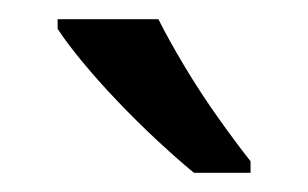

<svg xmlns="http://www.w3.org/2000/svg" viewBox="-20 -786 321 200"><path d="M145 -766Q156 -744 172.5 -716.5Q189 -689 207.5 -663Q226 -637 241 -618V-606H182Q165 -620 144 -639.5Q123 -659 102.5 -680.5Q82 -702 65.5 -722Q49 -742 40 -756V-766Z"/></svg>

Font: kannada15
Style: Book
Weight: 400
Designer: Jelle Bosma - Monotype Design Team
Foundry: Monotype Imaging Inc.
Version: Version 2.003